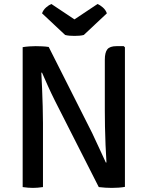

<svg xmlns="http://www.w3.org/2000/svg" viewBox="-20 -912 720 936"><path d="M90.5 -682Q103.5 -684.5 122.8 -685.8Q142 -687 154 -687Q166.5 -687 184.2 -686.2Q202 -685.5 217.5 -683L189.5 -559L181.5 -557.5Q183.5 -522.5 185.2 -479.8Q187 -437 188.2 -393.2Q189.5 -349.5 189.5 -312.5V0Q176 2 163.5 3Q151 4 140.5 4Q130.5 4 117 3Q103.5 2 90.5 0ZM248.5 -419.5Q230 -456.5 214.2 -491.5Q198.5 -526.5 184.5 -558.5L134.5 -618.5L217.5 -683L429 -264Q448 -224.5 464.8 -187.2Q481.5 -150 496 -119.5L548.5 -64L461.5 0ZM589 -681.5V-1Q576.5 1.5 558.2 2.8Q540 4 525 4Q510.5 4 494 3Q477.5 2 461.5 0L490.5 -119L499 -120Q496.5 -160 494.5 -205.2Q492.5 -250.5 491.8 -294Q491 -337.5 491 -372V-621Q491 -656 503.2 -671.5Q515.5 -687 548 -687H583ZM455.5 -892.5Q467 -888 481 -876Q495 -864 501 -847L388.5 -741.5Q379.5 -739 367.5 -738Q355.5 -737 343 -737Q330.5 -737 318.8 -738Q307 -739 297.5 -741.5L185 -847Q191 -864 205 -876Q219 -888 230.5 -892.5L343 -817.5Z"/></svg>

Font: Signika
Style: Regular
Weight: 400
Designer: Anna Giedry
Foundry: Anna Giedry
Version: Version 2.001